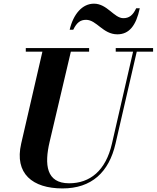

<svg xmlns="http://www.w3.org/2000/svg" viewBox="-20 -1012 854 1046"><path d="M449 -904C506.5 -904 540.5 -825 619.5 -825C683.5 -825 721.5 -872.5 741.5 -967H722C703.5 -927.5 682.5 -913 652 -913C601.5 -913 564 -992 492 -992C428 -992 379.5 -935 359.5 -850H379C398.5 -890 418.5 -904 449 -904ZM120.5 -750V-730.5H211L95.5 -230C57.5 -66 157.5 14.5 320.5 14.5C478.5 14.5 573.5 -73 609.5 -230L725 -730.5H814V-750H610.5V-730.5H705L590 -230C556 -81.5 470 -13.5 356.5 -13.5C232 -13.5 221 -115 250.5 -240L366 -730.5H465.5V-750Z"/></svg>

Font: Bodoni* 11pt
Style: Bold Italic
Weight: 700
Italic angle: -13°
Version: Version 2.3